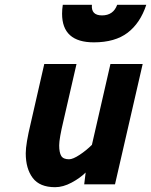

<svg xmlns="http://www.w3.org/2000/svg" viewBox="-20 -766 628 798"><path d="M87 -129Q87 -168 108 -255L164 -500H298L244 -265Q226 -190 226 -162Q226 -132 234.5 -118Q243 -104 267 -104Q283 -104 311 -122.5Q339 -141 362 -164L439 -500H573L458 0H330L336 -49Q313 -26 277.5 -7Q242 12 209 12Q145 12 116 -26.5Q87 -65 87 -129ZM238 -709Q238 -727 241 -746H362Q358 -702 404 -702Q451 -702 467 -746H588Q563 -670 510.5 -630Q458 -590 370 -590Q238 -590 238 -709Z"/></svg>

Font: Cairo
Style: Bold Italic
Weight: 700
Italic angle: -13°
Designer: Mohamed Gaber, Accademia di Belle Arti di Urbino and others
Foundry: Kief Type Foundry, Accademia di Belle Arti di Urbino and others
Version: Version 3.011